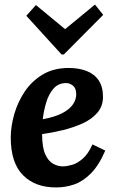

<svg xmlns="http://www.w3.org/2000/svg" viewBox="-20 -808 510 839"><path d="M280 -511Q324 -511 358 -498Q392 -485 411 -457Q430 -429 430 -385Q430 -344 405.5 -315.5Q381 -287 341.5 -269Q302 -251 255 -239.5Q208 -228 164 -222Q164 -165 177.5 -134.5Q191 -104 212 -92.5Q233 -81 254 -81Q271 -81 294.5 -87.5Q318 -94 342 -115Q366 -136 384 -177L440 -150Q412 -85 377 -50Q342 -15 304 -2Q266 11 227 11Q135 12 81 -42Q27 -96 27 -207Q27 -255 42 -308Q57 -361 87.5 -407Q118 -453 166 -482Q214 -511 280 -511ZM269 -445Q235 -445 214 -421Q193 -397 182 -360.5Q171 -324 167 -287Q221 -297 253 -314Q285 -331 299.5 -353Q314 -375 313 -399Q312 -424 298 -434.5Q284 -445 269 -445ZM249 -570 95 -739 137 -786 264 -681H265L395 -788L431 -743L259 -570Z"/></svg>

Font: Lora
Style: Italic
Weight: 400
Italic angle: -3°
Designer: Olga Karpushina, Alexei Vanyashin (Cyrillic)
Foundry: Cyreal
Version: Version 3.008